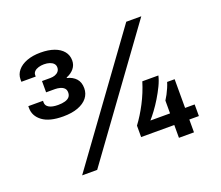

<svg xmlns="http://www.w3.org/2000/svg" viewBox="-118 -873 1215 1056"><g transform="rotate(-20 489.5 -344.5)"><path d="M194 12 711 -699H799L282 12ZM208 -328Q128 -328 87 -358.5Q46 -389 46 -436V-447H132V-437Q132 -418 150.5 -407.5Q169 -397 203 -397Q227 -397 244 -402Q261 -407 269.5 -417Q278 -427 278 -443Q278 -459 269 -468Q260 -477 245.5 -481Q231 -485 216 -485H164V-551H213Q228 -551 240.5 -555.5Q253 -560 261 -569.5Q269 -579 269 -593Q269 -606 261 -615Q253 -624 238.5 -629Q224 -634 205 -634Q188 -634 173 -629.5Q158 -625 149 -616Q140 -607 140 -595V-586H56V-600Q56 -629 75 -652Q94 -675 128.5 -688Q163 -701 209 -701Q255 -701 288.5 -689Q322 -677 340.5 -654.5Q359 -632 359 -601Q359 -574 342.5 -554Q326 -534 298 -523V-520Q331 -512 350 -491Q369 -470 369 -435Q369 -403 350 -379Q331 -355 295 -341.5Q259 -328 208 -328ZM765 0V-75H571V-142Q604 -186 633.5 -242.5Q663 -299 682 -361H776Q770 -334 755 -303Q740 -272 721.5 -241.5Q703 -211 684 -185.5Q665 -160 650 -143H765V-218Q773 -230 781.5 -246Q790 -262 797.5 -279.5Q805 -297 809 -311H853V-143H909V-75H853V0Z"/></g></svg>

Font: Archivo SemiExpanded
Style: Bold
Weight: 700
Width: 6
Designer: Hector Gatti
Foundry: Omnibus-Type
Version: Version 2.001